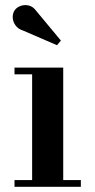

<svg xmlns="http://www.w3.org/2000/svg" viewBox="-20 -721 366 741"><path d="M224 -460V-26H292V0H36V-26H104V-434H36V-460ZM200 -546.5 68 -603.5Q50.5 -609 40.5 -622.2Q30.5 -635.5 29.2 -651.5Q28 -667.5 36 -680.5Q43.5 -692 58.5 -697.8Q73.5 -703.5 90.8 -699.8Q108 -696 121 -677.5L215 -564.5Z"/></svg>

Font: Bodoni Moda SC 9pt SemiBold
Style: Regular
Weight: 600
Designer: Owen Earl
Foundry: indestructible type
Version: Version 2.005